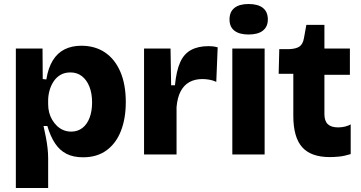

<svg xmlns="http://www.w3.org/2000/svg" viewBox="-20 -770 1799 957"><path d="M59 167V-268V-528H192L193 -376L211 -374Q220 -431 243 -468.5Q266 -506 302 -524Q338 -542 385 -542Q454 -542 503.5 -508.5Q553 -475 580 -412Q607 -349 607 -261Q607 -180 583 -118Q559 -56 511.5 -21Q464 14 394 14Q345 14 311 -3.5Q277 -21 254 -56Q231 -91 216 -142H197Q203 -115 208.5 -87Q214 -59 217 -32.5Q220 -6 220 19V167ZM335 -114Q367 -114 390.5 -132Q414 -150 426.5 -183Q439 -216 439 -259Q439 -305 425.5 -338.5Q412 -372 388 -390.5Q364 -409 331 -409Q302 -409 281 -396.5Q260 -384 246.5 -363Q233 -342 226.5 -317.5Q220 -293 220 -269V-250Q220 -229 225 -209.5Q230 -190 240 -173Q250 -156 264 -142.5Q278 -129 296 -121.5Q314 -114 335 -114Z M698 0V-250V-528H830L833 -345H852Q859 -417 878 -459.5Q897 -502 932.5 -521Q968 -540 1019 -540Q1029 -540 1040 -539Q1051 -538 1065 -534L1058 -362Q1041 -370 1022.5 -373Q1004 -376 989 -376Q951 -376 923.5 -360.5Q896 -345 880 -314Q864 -283 860 -236V0Z M1138 0V-528H1299V0ZM1219 -598Q1173 -598 1148.5 -617Q1124 -636 1124 -673Q1124 -711 1148.5 -730.5Q1173 -750 1219 -750Q1266 -750 1290.5 -730.5Q1315 -711 1315 -673Q1315 -637 1290.5 -617.5Q1266 -598 1219 -598Z M1624 13Q1530 13 1486 -36.5Q1442 -86 1442 -193V-402H1369L1372 -525H1419Q1455 -526 1472.5 -538Q1490 -550 1495 -580L1507 -646H1597V-528H1724V-397H1597V-201Q1597 -167 1614 -151Q1631 -135 1665 -135Q1683 -135 1699.5 -139Q1716 -143 1728 -150V-2Q1696 8 1670 10.5Q1644 13 1624 13Z"/></svg>

Font: Bricolage Grotesque 24pt ExtraBold
Style: Regular
Weight: 800
Designer: Mathieu Triay
Foundry: Atelier Triay
Version: Version 1.001;gftools[0.9.33.dev8+g029e19f]